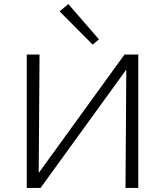

<svg xmlns="http://www.w3.org/2000/svg" viewBox="-20 -927 814 947"><path d="M662 0H599L603 -584L180 0H112V-658H175L171 -74L594 -658H662ZM274 -871 317 -907 468 -733 437 -707Z"/></svg>

Font: Ysabeau Semilight
Style: Regular
Weight: 300
Designer: Christian Thalmann (Catharsis Fonts)
Version: Version 0.003